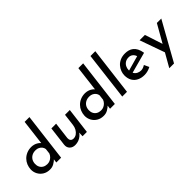

<svg xmlns="http://www.w3.org/2000/svg" viewBox="75 -1747 2918 2918"><g transform="rotate(-45 1534.0 -288.0)"><path d="M245 9Q185 8 138.5 -20.5Q92 -49 66.5 -97Q41 -145 43 -200Q45 -246 62 -288.5Q79 -331 111.5 -364.5Q144 -398 189.5 -417.5Q235 -437 292 -437Q349 -435 391.5 -410Q434 -385 455 -350L434 -325L489 -777H592L496 0H393L405 -96L413 -71Q378 -35 336.5 -12Q295 11 245 9ZM276 -78Q307 -77 333.5 -88Q360 -99 381.5 -120.5Q403 -142 415 -172L425 -257Q421 -285 404 -307Q387 -329 361 -342Q335 -355 302 -355Q259 -356 225 -339Q191 -322 171 -290.5Q151 -259 149 -215Q147 -176 162.5 -145Q178 -114 207.5 -96.5Q237 -79 276 -78Z M786 17Q729 17 695.5 -17.5Q662 -52 668 -107L706 -419H808L774 -143Q772 -112 787 -92Q802 -72 837 -71Q872 -71 901.5 -91.5Q931 -112 951 -147.5Q971 -183 976 -229L999 -419H1102L1050 0H957L961 -96L965 -82Q948 -54 921 -31.5Q894 -9 859.5 4Q825 17 786 17Z M1400 9Q1340 8 1293.5 -20.5Q1247 -49 1221.5 -97Q1196 -145 1198 -200Q1200 -246 1217 -288.5Q1234 -331 1266.5 -364.5Q1299 -398 1344.5 -417.5Q1390 -437 1447 -437Q1504 -435 1546.5 -410Q1589 -385 1610 -350L1589 -325L1644 -777H1747L1651 0H1548L1560 -96L1568 -71Q1533 -35 1491.5 -12Q1450 11 1400 9ZM1431 -78Q1462 -77 1488.5 -88Q1515 -99 1536.5 -120.5Q1558 -142 1570 -172L1580 -257Q1576 -285 1559 -307Q1542 -329 1516 -342Q1490 -355 1457 -355Q1414 -356 1380 -339Q1346 -322 1326 -290.5Q1306 -259 1304 -215Q1302 -176 1317.5 -145Q1333 -114 1362.5 -96.5Q1392 -79 1431 -78Z M1904 -777H2008L1912 0H1810Z M2294 -77Q2317 -77 2339.5 -85.5Q2362 -94 2382 -107L2419 -27Q2388 -10 2352.5 -0.5Q2317 9 2283 9Q2217 9 2166.5 -15.5Q2116 -40 2088 -87.5Q2060 -135 2060 -203Q2060 -244 2075.5 -284.5Q2091 -325 2120.5 -359Q2150 -393 2196 -414Q2242 -435 2303 -435Q2340 -435 2374.5 -425.5Q2409 -416 2437.5 -393.5Q2466 -371 2486 -332.5Q2506 -294 2515 -236L2161 -140L2145 -201L2441 -284L2405 -270Q2395 -308 2367 -331Q2339 -354 2300 -354Q2256 -354 2225.5 -334.5Q2195 -315 2179 -283Q2163 -251 2163 -215Q2163 -167 2182 -136.5Q2201 -106 2231 -91.5Q2261 -77 2294 -77Z M2620 201 2973 -419H3068L2722 201ZM2751 3 2601 -419H2716L2837 -49Z"/></g></svg>

Font: Josefin Sans Medium
Style: Italic
Weight: 500
Italic angle: -7°
Designer: Santiago Orozco
Foundry: Typemade
Version: Version 2.000